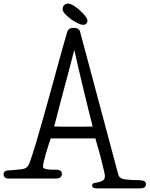

<svg xmlns="http://www.w3.org/2000/svg" viewBox="-57 -992 831 1067"><path d="M291 -941Q291 -955 299.5 -963.5Q308 -972 323 -972Q334 -972 352 -961Q370 -950 387 -934.5Q404 -919 416.5 -903Q429 -887 429 -877Q429 -867 422.5 -860.5Q416 -854 405 -854Q394 -854 375 -863Q356 -872 337.5 -885.5Q319 -899 305 -914Q291 -929 291 -941ZM600 -23Q606 0 635.5 4.5Q665 9 713 9Q727 9 740.5 13Q754 17 754 31Q754 45 745 50Q736 55 719 55H486Q468 55 461.5 51Q455 47 455 39Q455 28 466 25.5Q477 23 490.5 20.5Q504 18 515 11Q526 4 526 -15Q526 -20 522.5 -35.5Q519 -51 514 -71.5Q509 -92 503 -115.5Q497 -139 491 -160Q485 -181 480 -198Q475 -215 473 -223H225Q218 -203 210.5 -179.5Q203 -156 196.5 -133.5Q190 -111 186 -92.5Q182 -74 182 -65Q182 -59 189.5 -55.5Q197 -52 208.5 -50.5Q220 -49 233.5 -49Q247 -49 258 -49Q268 -49 277.5 -44Q287 -39 287 -24Q287 -15 280 -7.5Q273 0 253 0H-14Q-23 0 -30 -6.5Q-37 -13 -37 -24Q-37 -34 -29.5 -39.5Q-22 -45 -12 -45Q-5 -45 6 -46Q17 -47 28 -48Q39 -49 47.5 -50Q56 -51 59 -51Q80 -53 91 -62Q102 -71 108 -89Q123 -131 141.5 -192Q160 -253 179.5 -323Q199 -393 219.5 -466.5Q240 -540 258 -606.5Q276 -673 291.5 -728Q307 -783 317 -816Q319 -824 327 -830.5Q335 -837 353 -837Q382 -837 388 -816ZM356 -715Q351 -696 343 -665Q335 -634 325 -596Q315 -558 303.5 -516Q292 -474 281.5 -433Q271 -392 261 -354.5Q251 -317 244 -289Q275 -288 303.5 -288Q332 -288 363 -288Q386 -288 410.5 -288Q435 -288 458 -289Q446 -335 433 -388Q420 -441 406.5 -497Q393 -553 380 -608.5Q367 -664 356 -715Z"/></svg>

Font: Life Savers
Style: Bold
Weight: 700
Designer: Pablo Impallari, Rodrigo Fuenzalida, Brenda Gallo
Foundry: Pablo Impallari, Rodrigo Fuenzalida, Brenda Gallo
Version: Version 3.001; ttfautohint (v0.95) -l 8 -r 50 -G 200 -x 14 -